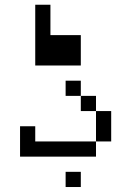

<svg xmlns="http://www.w3.org/2000/svg" viewBox="-20 -832 540 790"><path d="M187.5 -687.5H312.5V-562.5H125V-812.5H187.5ZM62.5 -312.5H125V-250H375V-187.5H62.5ZM250 -125H312.5V-62.5H250ZM250 -500H312.5V-437.5H250ZM312.5 -437.5H375V-375H312.5ZM375 -375H437.5V-250H375Z"/></svg>

Font: 寒蝉点阵体 16px
Style: Regular
Weight: 400
Designer: Designed by Warren2060
Foundry: ChillType
Version: Version 1.000